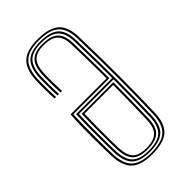

<svg xmlns="http://www.w3.org/2000/svg" viewBox="-196 -661 723 723"><g transform="rotate(-45 165.0 -300.0)"><path d="M160 -606Q221.2 -606 248.4 -581.9Q275.5 -557.8 277 -502Q278.8 -438.8 279.4 -384.9Q280 -331 280 -283Q280 -235 279.1 -189.9Q278.2 -144.8 277 -99Q275.5 -43.8 248.9 -18.9Q222.2 6 160 6Q101.8 6 75.6 -18.1Q49.5 -42.2 47 -98Q46.8 -106.5 46 -131Q45.2 -155.5 45 -188.5Q44.8 -221.5 45.4 -255.8Q46 -290 48.5 -318H240Q240 -348.5 239.6 -377.8Q239.2 -407 238.6 -437.4Q238 -467.8 237 -501Q236 -539.8 218.4 -556.9Q200.8 -574 160 -574Q122.2 -574 105.6 -556.5Q89 -539 87 -500Q86 -481 86.5 -451.4Q87 -421.8 88 -403H80Q78.5 -426.8 78.4 -456Q78.2 -485.2 79 -500.5Q81.2 -543.2 100.1 -561.9Q119 -580.5 160 -580.5Q204.5 -580.5 224.2 -562.1Q244 -543.8 245 -501.2Q246 -463 246.6 -431.1Q247.2 -399.2 247.6 -370.1Q248 -341 248 -311H56Q54.8 -285.5 54.2 -252.4Q53.8 -219.2 53.9 -187Q54 -154.8 54.4 -130.5Q54.8 -106.2 55 -98.2Q57.2 -45.2 82 -22.9Q106.8 -0.5 160 -0.5Q219 -0.5 243.2 -24.2Q267.5 -48 269 -99.2Q270.2 -145 271.1 -190.2Q272 -235.5 272 -283.4Q272 -331.2 271.4 -385Q270.8 -438.8 269 -501.8Q267.8 -554 242.4 -576.8Q217 -599.5 160 -599.5Q106.5 -599.5 82.1 -576.8Q57.8 -554 55 -501.5Q54.5 -492.8 54.4 -475.1Q54.2 -457.5 54.6 -437.8Q55 -418 56 -403H48Q46.5 -425.2 46.4 -455.8Q46.2 -486.2 47 -502Q50 -557.8 76.4 -581.9Q102.8 -606 160 -606ZM160 -593.2Q213 -593.2 236.4 -572Q259.8 -550.8 261 -501.5Q262.8 -438 263.4 -384.1Q264 -330.2 264 -282.6Q264 -235 263.1 -190.1Q262.2 -145.2 261 -99.5Q259.8 -50.5 236.8 -28.6Q213.8 -6.8 160 -6.8Q110.2 -6.8 87.6 -28.1Q65 -49.5 63 -98.8Q62.5 -109.5 62 -144.6Q61.5 -179.8 61.9 -223.6Q62.2 -267.5 63.8 -304H256Q256 -346.8 255.2 -396.8Q254.5 -446.8 253 -501.2Q252 -547 230.2 -566.9Q208.5 -586.8 160 -586.8Q114.8 -586.8 94.1 -566.9Q73.5 -547 71 -500.8Q70.2 -487.2 70.4 -456.8Q70.5 -426.2 72 -403H64Q62.5 -425.5 62.4 -456.5Q62.2 -487.5 63 -501.2Q65.8 -550.5 88.4 -571.9Q111 -593.2 160 -593.2ZM256 -297H71.5Q70.2 -257.5 70 -215.8Q69.8 -174 70.1 -142Q70.5 -110 71 -99Q73 -53.8 93.2 -33.5Q113.5 -13.2 160 -13.2Q210.8 -13.2 231.2 -34.2Q251.8 -55.2 253 -99.8Q254.5 -150.5 255.2 -199.4Q256 -248.2 256 -297ZM248 -290Q248 -257.5 247.6 -227.5Q247.2 -197.5 246.6 -166.5Q246 -135.5 245 -99.8Q244 -56.8 224.1 -38.1Q204.2 -19.5 160 -19.5Q116.8 -19.5 98.9 -38.9Q81 -58.2 79 -99.2Q78.5 -111.8 78.1 -142.9Q77.8 -174 78 -213.4Q78.2 -252.8 79.2 -290ZM240 -283H87Q86 -245.5 85.9 -207.5Q85.8 -169.5 86.1 -140.2Q86.5 -111 87 -99.8Q88.8 -60.2 105.6 -43.1Q122.5 -26 160 -26Q200.5 -26 218.2 -43.4Q236 -60.8 237 -100Q238 -134.2 238.6 -164.8Q239.2 -195.2 239.6 -224.4Q240 -253.5 240 -283Z"/></g></svg>

Font: Big Shoulders Inline Text Thin
Style: Regular
Weight: 100
Designer: Patric King
Foundry: XO Type Co
Version: Version 2.002